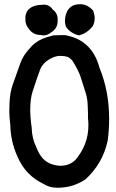

<svg xmlns="http://www.w3.org/2000/svg" viewBox="-20 -837 540 896"><path d="M354.5 -817.4Q387.7 -817.4 414.1 -788.1Q421.9 -769.5 421.9 -751.5Q421.9 -733.4 413.1 -714.8Q407.2 -708 398.9 -699.7Q390.6 -691.4 378.4 -684.1Q366.2 -676.8 348.6 -671.9Q309.6 -680.7 288.1 -711.9L287.1 -713.9Q283.2 -727.5 283.2 -738.3Q283.2 -765.6 294.9 -787.1Q306.6 -807.6 330.1 -814.5Q342.8 -817.4 354.5 -817.4ZM114.3 -703.1Q105.5 -712.9 102.1 -723.6Q98.6 -734.4 98.6 -740.7Q98.6 -747.1 98.6 -749.5Q98.6 -752 98.6 -753.9Q98.6 -755.9 98.6 -759.3Q98.6 -762.7 99.6 -766.6Q100.6 -770.5 102.1 -773.9Q103.5 -777.3 104.5 -781.2Q119.1 -807.6 160.2 -813.5Q167 -814.5 174.8 -814.5Q179.7 -815.4 183.6 -815.4Q210.9 -815.4 226.6 -792Q249 -775.4 249 -747.1Q249 -745.1 249 -743.2Q249 -741.2 249 -739.3Q249 -703.1 217.8 -685.5Q202.1 -671.9 183.6 -671.9Q177.7 -671.9 173.8 -672.9Q169.9 -673.8 169.9 -673.8Q133.8 -673.8 114.3 -703.1ZM228.5 -671.9Q248 -672.9 260.7 -672.9Q281.2 -672.9 284.2 -672.9Q410.2 -650.4 444.3 -520.5Q489.3 -412.1 489.3 -282.2Q489.3 -230.5 482.4 -179.7Q459 -73.2 378.9 0Q320.3 39.1 250 39.1Q248 39.1 246.1 39.1Q210.9 39.1 181.6 20.5Q142.6 2 111.8 -29.3Q81.1 -60.5 61.5 -106.4Q30.3 -174.8 28.3 -250Q23.4 -293 23.4 -318.4Q23.4 -343.8 24.4 -356.4Q26.4 -404.3 39.1 -441.4Q63.5 -511.7 76.2 -545.4Q88.9 -579.1 116.2 -608.4Q140.6 -639.6 176.8 -655.3Q195.3 -663.1 228.5 -671.9ZM296.9 -571.3Q280.3 -576.2 261.7 -576.2Q229.5 -576.2 196.3 -550.8Q174.8 -533.2 167 -511.7Q153.3 -475.6 132.8 -412.1Q121.1 -377 121.1 -326.2Q121.1 -288.1 127.9 -241.2Q127.9 -241.2 127.9 -240.2Q128.9 -190.4 151.4 -145.5Q163.1 -115.2 181.6 -95.7Q210 -67.4 256.8 -63.5Q259.8 -63.5 263.7 -63.5Q302.7 -63.5 331.1 -89.8Q392.6 -161.1 392.6 -252.9Q392.6 -268.6 390.6 -286.1Q390.6 -295.9 390.6 -308.1Q390.6 -320.3 389.6 -337.9Q388.7 -377 379.9 -403.3L356.4 -477.5Q346.7 -507.8 317.4 -554.7Q308.6 -564.5 296.9 -571.3Z"/></svg>

Font: JasonHandwriting2
Style: SemiBold
Weight: 600
Version: Version 1.04.7